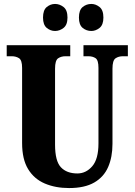

<svg xmlns="http://www.w3.org/2000/svg" viewBox="-20 -943 682 973"><path d="M330 10Q261 10 207 -13Q153 -36 122.5 -86Q92 -136 92 -218V-599Q92 -638 76.5 -648Q61 -658 39 -658H14V-714H336V-658H312Q290 -658 274.5 -647.5Q259 -637 259 -595V-210Q259 -127 288.5 -95.5Q318 -64 372 -64Q416 -64 447.5 -100.5Q479 -137 479 -216V-599Q479 -638 464.5 -648Q450 -658 427 -658H403V-714H628V-658H603Q581 -658 565.5 -647.5Q550 -637 550 -595V-214Q550 -147 528 -96.5Q506 -46 457.5 -18Q409 10 330 10ZM443 -786Q418 -786 399 -801.5Q380 -817 380 -854Q380 -892 399 -907.5Q418 -923 443 -923Q465 -923 484.5 -907.5Q504 -892 504 -854Q504 -817 484.5 -801.5Q465 -786 443 -786ZM259 -786Q236 -786 217 -801.5Q198 -817 198 -854Q198 -892 217 -907.5Q236 -923 259 -923Q282 -923 302 -907.5Q322 -892 322 -854Q322 -817 302 -801.5Q282 -786 259 -786Z"/></svg>

Font: Noto Serif Bengali ExtraCondensed Black
Style: Regular
Weight: 900
Width: 2
Designer: Juan Bruce, Universal Thirst, Indian Type Foundry and the Monotype Design Team.
Foundry: Monotype Imaging Inc.
Version: Version 2.003; ttfautohint (v1.8.4.7-5d5b)